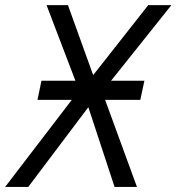

<svg xmlns="http://www.w3.org/2000/svg" viewBox="-71 -734 693 754"><path d="M341.8 -341.8 466.8 0H378.9L275.9 -313L40 0H-50.8L210.9 -341.8H76.2L91.8 -417H225.1L111.8 -713.9H195.8L294.9 -439L511.2 -713.9H602.1L365.2 -417H496.1L480 -341.8Z"/></svg>

Font: OpenSans-Italic
Style: Italic
Weight: 400
Italic angle: -12°
Foundry: Ascender Corporation
Version: Version 1.10